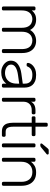

<svg xmlns="http://www.w3.org/2000/svg" viewBox="1080 -1844 775 2974"><g transform="rotate(90 1467.0 -357.5)"><path d="M103 0Q93 0 87 -6Q81 -12 81 -22V-498Q81 -508 87 -514Q93 -520 103 -520H120Q130 -520 136 -514Q142 -508 142 -498V-463Q167 -495 201.5 -512.5Q236 -530 285 -530Q397 -530 445 -436Q468 -479 512.5 -504.5Q557 -530 615 -530Q668 -530 710.5 -505.5Q753 -481 777.5 -433Q802 -385 802 -313V-22Q802 -12 796 -6Q790 0 780 0H763Q753 0 747 -6Q741 -12 741 -22V-303Q741 -369 722 -405.5Q703 -442 672 -457Q641 -472 605 -472Q575 -472 544 -457Q513 -442 492.5 -405.5Q472 -369 472 -303V-22Q472 -12 466 -6Q460 0 450 0H433Q423 0 417 -6Q411 -12 411 -22V-303Q411 -369 391 -405.5Q371 -442 340 -457Q309 -472 275 -472Q245 -472 214 -457Q183 -442 162.5 -405.5Q142 -369 142 -304V-22Q142 -12 136 -6Q130 0 120 0Z M1099 10Q1051 10 1010.5 -10Q970 -30 945 -63.5Q920 -97 920 -139Q920 -207 975 -248Q1030 -289 1118 -301L1276 -323V-358Q1276 -411 1243.5 -441.5Q1211 -472 1140 -472Q1088 -472 1056 -451.5Q1024 -431 1012 -398Q1007 -383 993 -383H977Q965 -383 960 -389.5Q955 -396 955 -405Q955 -419 965.5 -440Q976 -461 998 -481.5Q1020 -502 1055 -516Q1090 -530 1140 -530Q1199 -530 1237.5 -514Q1276 -498 1297.5 -472.5Q1319 -447 1328 -416Q1337 -385 1337 -355V-22Q1337 -12 1331 -6Q1325 0 1315 0H1298Q1288 0 1282 -6Q1276 -12 1276 -22V-69Q1264 -51 1242 -33Q1220 -15 1185.5 -2.5Q1151 10 1099 10ZM1109 -48Q1155 -48 1193 -68Q1231 -88 1253.5 -129.5Q1276 -171 1276 -234V-268L1147 -250Q1065 -239 1023 -212Q981 -185 981 -144Q981 -111 1000 -90Q1019 -69 1048.5 -58.5Q1078 -48 1109 -48Z M1517 0Q1507 0 1501 -6Q1495 -12 1495 -22V-497Q1495 -507 1501 -513.5Q1507 -520 1517 -520H1533Q1543 -520 1549.5 -513.5Q1556 -507 1556 -497V-451Q1574 -486 1608 -503Q1642 -520 1692 -520H1729Q1739 -520 1745 -514Q1751 -508 1751 -498V-484Q1751 -474 1745 -468Q1739 -462 1729 -462H1686Q1626 -462 1591 -427Q1556 -392 1556 -332V-22Q1556 -12 1549.5 -6Q1543 0 1533 0Z M2018 0Q1966 0 1936 -22Q1906 -44 1894 -82Q1882 -120 1882 -167V-462H1804Q1794 -462 1788 -468Q1782 -474 1782 -484V-498Q1782 -508 1788 -514Q1794 -520 1804 -520H1882V-688Q1882 -698 1888 -704Q1894 -710 1904 -710H1921Q1931 -710 1937 -704Q1943 -698 1943 -688V-520H2067Q2077 -520 2083 -514Q2089 -508 2089 -498V-484Q2089 -474 2083 -468Q2077 -462 2067 -462H1943V-171Q1943 -118 1960.5 -88Q1978 -58 2023 -58H2077Q2087 -58 2093 -52Q2099 -46 2099 -36V-22Q2099 -12 2093 -6Q2087 0 2077 0Z M2224 0Q2214 0 2208 -6Q2202 -12 2202 -22V-498Q2202 -508 2208 -514Q2214 -520 2224 -520H2241Q2251 -520 2257 -514Q2263 -508 2263 -498V-22Q2263 -12 2257 -6Q2251 0 2241 0ZM2219 -595Q2203 -595 2203 -611Q2203 -619 2208 -624L2277 -707Q2285 -717 2292 -721Q2299 -725 2314 -725H2355Q2374 -725 2374 -706Q2374 -699 2369 -694L2260 -605Q2252 -598 2245.5 -596.5Q2239 -595 2229 -595Z M2447 0Q2437 0 2431 -6Q2425 -12 2425 -22V-498Q2425 -508 2431 -514Q2437 -520 2447 -520H2464Q2474 -520 2480 -514Q2486 -508 2486 -498V-451Q2513 -486 2551.5 -508Q2590 -530 2654 -530Q2722 -530 2767.5 -500.5Q2813 -471 2835.5 -420.5Q2858 -370 2858 -306V-22Q2858 -12 2852 -6Q2846 0 2836 0H2819Q2809 0 2803 -6Q2797 -12 2797 -22V-301Q2797 -381 2758 -426.5Q2719 -472 2644 -472Q2573 -472 2529.5 -426.5Q2486 -381 2486 -301V-22Q2486 -12 2480 -6Q2474 0 2464 0Z"/></g></svg>

Font: Rubik Light
Style: Regular
Weight: 300
Designer: Hubert and Fischer
Foundry: Hubert and Fischer
Version: Version 2.300;gftools[0.9.30]